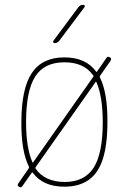

<svg xmlns="http://www.w3.org/2000/svg" viewBox="-20 -770 540 802"><path d="M88.9 -259.8Q88.9 -153.3 115.2 -92.8Q117.2 -88.9 119.1 -92.8L368.2 -447.3Q373 -452.1 369.1 -455.1Q331.1 -509.8 249 -509.8Q165 -509.8 127 -450.2Q88.9 -390.6 88.9 -259.8ZM409.2 -259.8Q409.2 -366.2 382.8 -426.8Q380.9 -430.7 378.9 -426.8L129.9 -73.2Q126 -68.4 128.9 -65.4Q167 -10.7 249 -9.8Q333 -9.8 371.1 -69.3Q409.2 -128.9 409.2 -259.8ZM73.2 7.8Q68.4 15.6 58.6 9.8Q50.8 4.9 56.6 -3.9L99.6 -66.4Q102.5 -69.3 100.6 -74.2Q68.4 -138.7 69.3 -259.8Q69.3 -399.4 112.8 -464.8Q156.2 -530.3 249 -530.3Q337.9 -530.3 380.9 -471.7Q381.8 -469.7 383.3 -469.7Q384.8 -469.7 385.7 -471.7L424.8 -528.3Q429.7 -536.1 439.5 -530.3Q447.3 -525.4 441.4 -515.6L398.4 -454.1Q395.5 -451.2 397.5 -446.3Q429.7 -381.8 428.7 -259.8Q428.7 -166 409.7 -106.4Q390.6 -46.9 350.6 -18.6Q310.5 9.8 249 9.8Q160.2 9.8 117.2 -47.9Q116.2 -49.8 114.7 -49.8Q113.3 -49.8 112.3 -47.9ZM208 -589.8Q204.1 -589.8 202.6 -593.3Q201.2 -596.7 203.1 -599.6L307.6 -740.2Q315.4 -750 328.1 -750Q332 -750 333.5 -746.6Q335 -743.2 333 -740.2L227.5 -599.6Q219.7 -589.8 208 -589.8Z"/></svg>

Font: Rounded-X Mgen+ 1mn thin
Style: Regular
Weight: 100
Designer: [Source Han Sans]
Ryoko NISHIZUKA  (kana & ideographs); Paul D. Hunt (Latin, Greek & Cyrillic); Wenlong ZHANG  (bopomofo
Version: Version 1.059.20150602